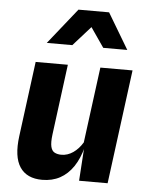

<svg xmlns="http://www.w3.org/2000/svg" viewBox="-56 -858 713 915"><g transform="rotate(5 300.0 -400.5)"><path d="M180 11Q106.5 11 73.5 -38.2Q40.5 -87.5 53.5 -187L100.5 -546H254.5L210.5 -209Q205.5 -169.5 210.5 -149.5Q215.5 -129.5 229 -122.8Q242.5 -116 261 -116Q290.5 -116 317 -134.2Q343.5 -152.5 362.5 -184L410 -546H564L492.5 0H356L369.5 -206V-164.5Q355 -107.5 328.5 -68.2Q302 -29 265 -9Q228 11 180 11ZM145.5 -641 282 -812H428.5L530.5 -641H415.5L351 -734.5L267.5 -641Z"/></g></svg>

Font: Spline Sans Mono
Style: Italic
Weight: 400
Italic angle: -4°
Monospace: yes
Designer: Eben Sorkin, Mirko Velimirovic
Foundry: Sorkin Type
Version: Version 1.004